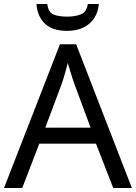

<svg xmlns="http://www.w3.org/2000/svg" viewBox="-20 -938 679 958"><path d="M545 0 459 -221H176L91 0H0L279 -717H360L638 0ZM352 -517Q349 -525 342 -546Q335 -567 328.5 -589.5Q322 -612 318 -624Q313 -604 307.5 -583.5Q302 -563 296.5 -546Q291 -529 287 -517L206 -301H432ZM473 -918Q470 -878 450.5 -848Q431 -818 397 -801Q363 -784 315 -784Q241 -784 203.5 -820.5Q166 -857 162 -918H216Q221 -877 246 -866Q271 -855 317 -855Q356 -855 384.5 -867Q413 -879 418 -918Z"/></svg>

Font: Noto Sans Lao UI
Style: Regular
Weight: 400
Designer: Monotype Design Team
Foundry: Monotype Imaging Inc.
Version: Version 2.000